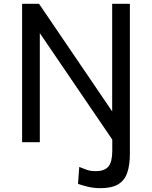

<svg xmlns="http://www.w3.org/2000/svg" viewBox="-20 -743 794 1003"><path d="M505 240Q466.5 240 432.8 231Q399 222 387.5 217.5L394 129Q409.5 134.5 429.8 142.8Q450 151 480.5 151Q526.5 151 546.5 126.8Q566.5 102.5 566.5 44.5V-14L188 -570V0H95.5V-723H184L566 -161V-723H658.5V59Q658.5 120 644.5 160Q630.5 200 597 220Q563.5 240 505 240Z"/></svg>

Font: Public Sans Thin
Style: Regular
Weight: 400
Version: Version 2.001